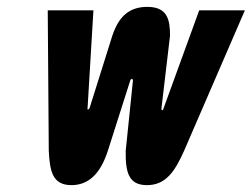

<svg xmlns="http://www.w3.org/2000/svg" viewBox="-20 -530 733 559"><path d="M294 -91 359 -295C361 -302 367 -302 367 -295L346 -91C345 -27 355 9 408 9C463 9 489 -31 516 -91L693 -500H560L456 -214C456 -211 453 -209 452 -209C450 -209 450 -212 450 -214L475 -426C475 -472 468 -510 409 -510C357 -510 326 -483 307 -426L241 -216C240 -214 238 -211 236 -211C235 -211 234 -214 235 -216L252 -500H119L122 -91C125 -31 133 9 188 9C237 9 272 -23 294 -91Z"/></svg>

Font: LT Wave Mono Black
Style: Italic
Weight: 900
Designer: Daniel Lyons
Version: Version 2.5 (Glyphs App)